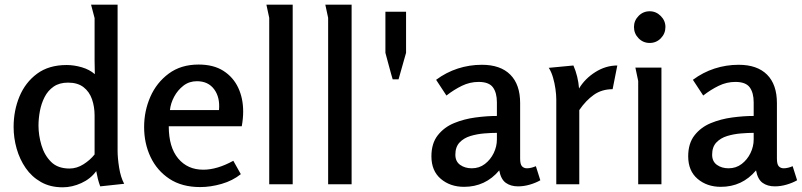

<svg xmlns="http://www.w3.org/2000/svg" viewBox="-20 -785 3416 818"><path d="M264 -508Q295 -508 328 -498.5Q361 -489 384 -469Q384 -485 383.5 -498Q383 -511 383 -526V-708L368 -765H481V-143Q481 -112 487.5 -71Q494 -30 509 -2L407 9Q401 -7 397 -23Q393 -39 390 -56Q366 -23 326.5 -5Q287 13 247 13Q194 13 154.5 -9.5Q115 -32 89.5 -69Q64 -106 51 -151.5Q38 -197 38 -244Q38 -314 63 -374Q88 -434 138 -471Q188 -508 264 -508ZM270 -433Q233 -433 208.5 -416Q184 -399 170 -371.5Q156 -344 150 -312Q144 -280 144 -250Q144 -209 156.5 -166.5Q169 -124 197.5 -95.5Q226 -67 276 -67Q307 -67 335.5 -85Q364 -103 383 -127V-293Q383 -330 372 -362Q361 -394 336 -413.5Q311 -433 270 -433Z M826 -510Q890 -510 932 -483Q974 -456 995 -411Q1016 -366 1016 -310Q1016 -280 1010 -247H699Q699 -158 739 -110Q779 -62 846 -62Q905 -62 974 -100L1006 -43Q971 -15 924 -1.5Q877 12 833 12Q755 12 702 -23Q649 -58 621.5 -116Q594 -174 594 -244Q594 -312 620.5 -372.5Q647 -433 699 -471.5Q751 -510 826 -510ZM819 -439Q786 -439 761.5 -420Q737 -401 722 -373Q707 -345 704 -316H913Q918 -370 892.5 -404.5Q867 -439 819 -439Z M1227 -765V0H1127V-709L1115 -765Z M1478 -765V0H1378V-709L1366 -765Z M1653 -447Q1652 -450 1647 -467.5Q1642 -485 1636.5 -506Q1631 -527 1626.5 -543Q1622 -559 1622 -560V-735H1710V-560L1678 -447Z M2033 -509Q2112 -509 2154 -467Q2196 -425 2196 -346V-109Q2196 -85 2204 -76.5Q2212 -68 2225 -68Q2234 -68 2244 -70.5Q2254 -73 2263 -77L2282 -17Q2263 -6 2237.5 1.5Q2212 9 2187 9Q2156 9 2135 -6Q2114 -21 2107 -59Q2048 11 1957 11Q1898 11 1858 -23Q1818 -57 1818 -119Q1818 -174 1845 -208.5Q1872 -243 1914.5 -260.5Q1957 -278 2005.5 -284.5Q2054 -291 2097 -291V-349Q2097 -390 2080 -413Q2063 -436 2019 -436Q1982 -436 1948 -419.5Q1914 -403 1882 -378L1838 -445Q1881 -477 1930.5 -493Q1980 -509 2033 -509ZM2097 -219Q2073 -219 2042.5 -216.5Q2012 -214 1984 -205.5Q1956 -197 1938 -178Q1920 -159 1920 -126Q1920 -97 1940.5 -82.5Q1961 -68 1990 -68Q2022 -68 2046 -86.5Q2070 -105 2083.5 -133Q2097 -161 2097 -191Z M2423 -506Q2443 -460 2447 -408Q2472 -450 2516.5 -478Q2561 -506 2610 -506L2590 -405Q2544 -405 2510 -381Q2476 -357 2448 -316V0H2350V-361Q2350 -381 2346.5 -406Q2343 -431 2336 -455Q2329 -479 2318 -496Z M2815 -670Q2815 -642 2795.5 -622Q2776 -602 2748 -602Q2720 -602 2700.5 -622Q2681 -642 2681 -670Q2681 -697 2700.5 -717Q2720 -737 2748 -737Q2775 -737 2795 -717Q2815 -697 2815 -670ZM2798 -497V0H2699V-440L2687 -497Z M3127 -509Q3206 -509 3248 -467Q3290 -425 3290 -346V-109Q3290 -85 3298 -76.5Q3306 -68 3319 -68Q3328 -68 3338 -70.5Q3348 -73 3357 -77L3376 -17Q3357 -6 3331.5 1.5Q3306 9 3281 9Q3250 9 3229 -6Q3208 -21 3201 -59Q3142 11 3051 11Q2992 11 2952 -23Q2912 -57 2912 -119Q2912 -174 2939 -208.5Q2966 -243 3008.5 -260.5Q3051 -278 3099.5 -284.5Q3148 -291 3191 -291V-349Q3191 -390 3174 -413Q3157 -436 3113 -436Q3076 -436 3042 -419.5Q3008 -403 2976 -378L2932 -445Q2975 -477 3024.5 -493Q3074 -509 3127 -509ZM3191 -219Q3167 -219 3136.5 -216.5Q3106 -214 3078 -205.5Q3050 -197 3032 -178Q3014 -159 3014 -126Q3014 -97 3034.5 -82.5Q3055 -68 3084 -68Q3116 -68 3140 -86.5Q3164 -105 3177.5 -133Q3191 -161 3191 -191Z"/></svg>

Font: Rosario SemiBold
Style: Regular
Weight: 600
Designer: Hector Gatti
Foundry: Omnibus Type
Version: Version 1.101; ttfautohint (v1.8.1.43-b0c9)